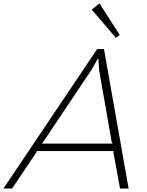

<svg xmlns="http://www.w3.org/2000/svg" viewBox="-74 -1095 851 1115"><path d="M168 -261.2H580.1L575.2 -267.1L502 -686L497.1 -756.8H496.1L455.1 -686L173.8 -266.1ZM529.8 -810.1 672.9 0H623L584 -213.9L587.9 -217.8H138.2L139.2 -212.9L-3.9 0H-54.2L490.2 -810.1ZM503.9 -1075.2 621.1 -892.1 599.1 -875 459 -1039.1Z"/></svg>

Font: Sinkin Sans 200 X Light Italic
Style: Regular
Weight: 200
Italic angle: -112°
Designer: Keith Bates
Foundry: K-Type
Version: Sinkin Sans (version 1.0)  by Keith Bates   •   © 2014   www